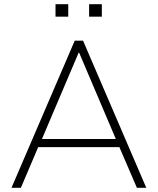

<svg xmlns="http://www.w3.org/2000/svg" viewBox="-20 -900 756 920"><path d="M35 0 338 -705H378L681 0H636L552 -195H163L80 0ZM357 -648 181 -234H535L359 -648ZM407 -820V-880H468V-820ZM246 -820V-880H307V-820Z"/></svg>

Font: Nunito Sans ExtraLight
Style: Regular
Weight: 200
Designer: Vernon Adams
Foundry: Vernon Adams
Version: Version 3.006; ttfautohint (v1.8.3)